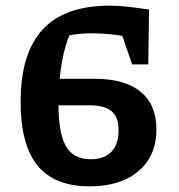

<svg xmlns="http://www.w3.org/2000/svg" viewBox="-20 -649 633 680"><path d="M298 11Q173 11 113 -62.5Q53 -136 53 -288Q53 -460 131 -544.5Q209 -629 369 -629Q401 -629 435.5 -625Q470 -621 508 -615L472 -507Q399 -531 303 -531Q271 -531 237.5 -526Q204 -521 171 -512L233 -539Q211 -496 199 -428Q187 -360 187 -284Q187 -177 213.5 -131Q240 -85 302 -85Q349 -85 374.5 -111.5Q400 -138 400 -187Q400 -234 375.5 -255Q351 -276 298 -276H107V-370H315Q422 -370 478 -324Q534 -278 534 -191Q534 -97 470.5 -43Q407 11 298 11ZM448 -421 381 -615H508L505 -421Z"/></svg>

Font: Piazzolla Thin ExtraBold
Style: Regular
Weight: 800
Version: Version 2.005